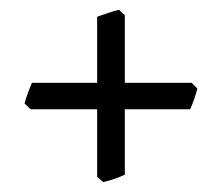

<svg xmlns="http://www.w3.org/2000/svg" viewBox="-20 -469 450 389"><path d="M232.9 -115.2Q223.1 -110.4 211.4 -106.4Q199.7 -102.5 189 -100.1L176.8 -110.8V-247.6H42L29.8 -259.3Q32.2 -269 36.4 -280.3Q40.5 -291.5 44.9 -301.3H176.8V-435.1Q186 -438 198.2 -442.4Q210.4 -446.8 221.2 -449.2L232.9 -438V-301.3H368.2L379.9 -289.6Q377.4 -279.8 373.3 -267.8Q369.1 -255.9 365.2 -247.6H232.9Z"/></svg>

Font: Gentium Plus Phon
Style: Regular
Weight: 400
Designer: J. Victor Gaultney, Annie Olsen, Iska Routamaa, Becca Hirsbrunner
Foundry: SIL International
Version: Version 5.000